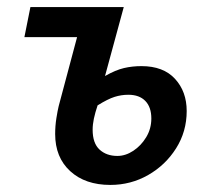

<svg xmlns="http://www.w3.org/2000/svg" viewBox="-20 -511 591 543"><path d="M292 12Q221 12 178.5 -27Q136 -66 136 -132Q136 -155 139.5 -177Q143 -199 146 -211L198 -406H49L66 -491H330L277 -296Q307 -313 330.5 -318.5Q354 -324 380 -324Q442 -324 475 -288Q508 -252 508 -197Q508 -139 478 -91.5Q448 -44 399 -16Q350 12 292 12ZM312 -70Q335 -70 357 -84.5Q379 -99 393.5 -123Q408 -147 408 -176Q408 -208 391 -225.5Q374 -243 343 -243Q323 -243 304 -237Q285 -231 256 -213Q249 -192 245.5 -175.5Q242 -159 242 -144Q242 -106 261.5 -88Q281 -70 312 -70Z"/></svg>

Font: Source Sans 3 SemiBold
Style: Italic
Weight: 600
Italic angle: -11°
Designer: Paul D. Hunt
Foundry: Adobe
Version: Version 3.046;hotconv 1.0.118;makeotfexe 2.5.65603